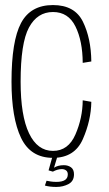

<svg xmlns="http://www.w3.org/2000/svg" viewBox="-20 -620 430 759"><path d="M189.5 4Q101 4 63.2 -75Q25.5 -154 25.5 -297.5Q25.5 -458 63.2 -529Q101 -600 189.5 -600Q275.5 -600 307.8 -534.2Q340 -468.5 341 -377L307 -371.5Q306.5 -458.5 278.2 -515.5Q250 -572.5 189.5 -572.5Q127.5 -572.5 94.5 -511.2Q61.5 -450 61.5 -297.5Q61.5 -162.5 94.8 -93Q128 -23.5 189.5 -23.5Q250 -23.5 278.2 -88.5Q306.5 -153.5 307 -223.5L341 -217.5Q340 -144 307.5 -70Q275 4 189.5 4ZM202.5 119Q189 119 177.5 117.5Q166 116 157.5 113.5L164 94.5Q171 96 181 97.5Q191 99 203 99Q248 99 248 69.5Q248 58.5 241 53.5Q234 48.5 224.5 48.5Q207.5 48.5 189 58.5L172 53.5L187 0H206.5L193.5 43Q209 33 232.5 33Q249 33 260.8 41.5Q272.5 50 272.5 69Q272.5 96 251 107.5Q229.5 119 202.5 119Z"/></svg>

Font: Anybody ExtraLight
Style: Regular
Weight: 200
Designer: Tyler Finck
Foundry: Etcetera Type Company
Version: Version 1.010; ttfautohint (v1.8.3) -l 8 -r 50 -G 200 -x 14 